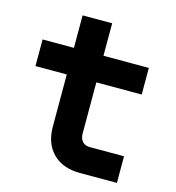

<svg xmlns="http://www.w3.org/2000/svg" viewBox="-106 -795 811 885"><g transform="rotate(15 300.0 -352.5)"><path d="M355 0Q273.4 0 226.5 -46.7Q179.5 -93.4 179.5 -174.7V-423H30V-550H179.5V-705H320.5V-550H537V-423H320.5V-179Q320.5 -156.1 332.7 -141.5Q345 -127 367.7 -127H532V0Z"/></g></svg>

Font: JetBrains Mono
Style: Regular
Weight: 400
Monospace: yes
Designer: Philipp Nurullin, Konstantin Bulenkov
Foundry: JetBrains
Version: Version 2.305